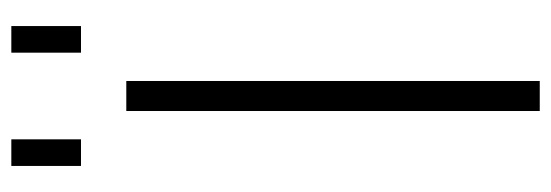

<svg xmlns="http://www.w3.org/2000/svg" viewBox="-337 -636 973 339"><g transform="rotate(-90 149.5 -466.5)"><path d="M226 -810V-933H273V-810ZM26 -810V-933H73V-810ZM123 0V-730H176V0Z"/></g></svg>

Font: Mplus 1p Light
Style: Regular
Weight: 300
Version: Version 1.061